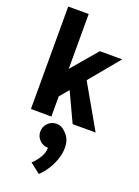

<svg xmlns="http://www.w3.org/2000/svg" viewBox="-194 -779 891 1233"><g transform="rotate(20 251.0 -162.5)"><path d="M188 1 48 0V-700H188V-325L337 -500H490L321 -296L490 0H333L240 -199L188 -137ZM236 197Q202 197 178 173Q154 149 154 115Q154 81 178 57Q202 33 236 33Q268 33 291 55Q329 87 336 131.5Q343 176 329.5 223.5Q316 271 290.5 311Q265 351 238 375L169 321Q194 299 215 265.5Q236 232 236 197Z"/></g></svg>

Font: Epunda Sans
Style: Bold
Weight: 700
Designer: Simon Atzbach
Foundry: typofactur
Version: Version 2.204; ttfautohint (v1.8.4.7-5d5b)